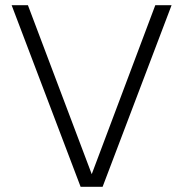

<svg xmlns="http://www.w3.org/2000/svg" viewBox="-20 -723 709 743"><path d="M88 -703 335 -49 581 -703H644L377 0H292L25 -703Z"/></svg>

Font: Metropolitano Light
Style: Regular
Weight: 300
Designer: Fonts by Alex Slobzheninov & Chris M. Simpson / Changes by Cristiano Sobral
Foundry: Fonts by Alex Slobzheninov & Chris M. Simpson / Changes by Cristiano Sobral
Version: Version 1.00;August 30, 2020;FontCreator 13.0.0.2681 64-bit